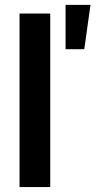

<svg xmlns="http://www.w3.org/2000/svg" viewBox="-20 -762 389 782"><path d="M184.6 0H59.6V-707H184.6ZM247.1 -742.2H348.6L323.2 -561.5H247.1Z"/></svg>

Font: Pretendard Std SemiBold
Style: Regular
Weight: 600
Designer: Base glyphs from Inter by Rasmus Andersson; Hangeul glyphs from Noto Sans CJK(Source Han Sans) by Jang Soo-young and Kan
Foundry: Kil Hyung-jin
Version: Version 1.309